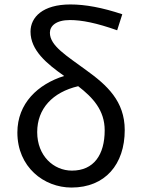

<svg xmlns="http://www.w3.org/2000/svg" viewBox="-20 -829 634 862"><path d="M303 -63C221 -63 147 -129 147 -236C147 -341 216 -415 331 -442C397 -391 450 -334 450 -244C450 -134 401 -63 303 -63ZM529 -765C439 -795 363 -809 296 -809C172 -809 117 -752 117 -687C117 -603 190 -543 268 -488C150 -451 58 -365 58 -234C58 -79 177 13 301 13C452 13 540 -91 540 -245C540 -375 460 -447 367 -514C279 -579 204 -623 204 -682C204 -712 231 -739 294 -739C347 -739 413 -726 506 -693Z"/></svg>

Font: Noto Sans Japanese Regular
Style: Regular
Weight: 400
Designer: Ryoko NISHIZUKA (kana & ideographs); Paul D. Hunt (Latin, Greek & Cyrillic); Wenlong ZHANG (bopomofo); Sandoll Communica
Foundry: Adobe Systems Incorporated
Version: Version 1.000;PS 1;hotconv 1.0.78;makeotf.lib2.5.61930